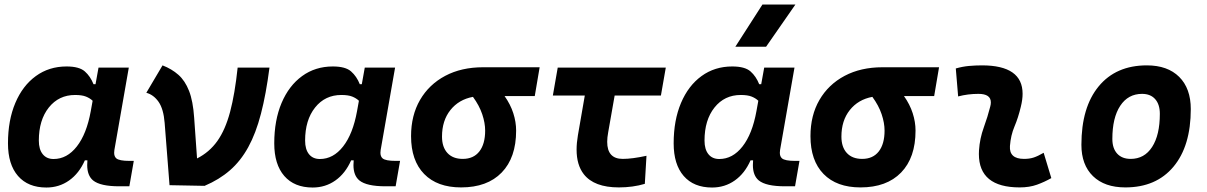

<svg xmlns="http://www.w3.org/2000/svg" viewBox="-20 -815 5313 845"><path d="M400.4 -444.3 413.6 -517.6H546.9L483.4 -154.8Q482.4 -148.4 482.4 -142.6Q482.4 -126.5 491.7 -118.2Q504.4 -106.9 550.3 -106.9H568.8L549.3 4.9H504.9Q421.4 4.9 389.6 -21Q363.8 -42.5 363.8 -88.4Q363.8 -98.1 364.7 -109.4H353.5Q328.1 -51.8 284.2 -20.8Q240.2 10.3 184.1 10.3Q103.5 10.3 59.3 -40.5Q15.1 -91.3 15.1 -184.1Q15.1 -285.6 47.4 -361.8Q79.6 -438 137.7 -480.2Q195.8 -522.5 272.9 -522.5Q328.6 -522.5 353.3 -500.7Q377.9 -479 391.6 -444.3ZM310.5 -397Q238.8 -397 194.8 -341.8Q150.9 -286.6 150.9 -196.3Q150.9 -157.7 168 -136.5Q185.1 -115.2 215.8 -115.2Q274.9 -115.2 318.1 -170.4Q361.3 -225.6 379.4 -325.7L387.7 -371.6Q376 -382.8 358.4 -389.9Q340.8 -397 310.5 -397Z M726.1 0 704.6 -274.4Q699.7 -335.4 678 -366.7Q656.2 -397.9 624 -406.7L695.3 -527.3Q735.8 -511.7 765.1 -485.8Q794.4 -460 812 -415Q829.6 -370.1 834.5 -296.9L847.2 -117.7Q901.4 -145 936.5 -194.3Q971.7 -243.7 992.7 -322.8Q1013.7 -401.9 1025.9 -517.6H1166Q1150.9 -400.4 1128.4 -314.2Q1106 -228 1072.5 -167.2Q1039.1 -106.4 991.9 -65.4Q944.8 -24.4 880.4 2.9Z M1572.3 -444.3 1585.4 -517.6H1718.8L1655.3 -154.8Q1654.3 -148.4 1654.3 -142.6Q1654.3 -126.5 1663.6 -118.2Q1676.3 -106.9 1722.2 -106.9H1740.7L1721.2 4.9H1676.8Q1593.3 4.9 1561.5 -21Q1535.6 -42.5 1535.6 -88.4Q1535.6 -98.1 1536.6 -109.4H1525.4Q1500 -51.8 1456.1 -20.8Q1412.1 10.3 1356 10.3Q1275.4 10.3 1231.2 -40.5Q1187 -91.3 1187 -184.1Q1187 -285.6 1219.2 -361.8Q1251.5 -438 1309.6 -480.2Q1367.7 -522.5 1444.8 -522.5Q1500.5 -522.5 1525.1 -500.7Q1549.8 -479 1563.5 -444.3ZM1482.4 -397Q1410.6 -397 1366.7 -341.8Q1322.8 -286.6 1322.8 -196.3Q1322.8 -157.7 1339.8 -136.5Q1356.9 -115.2 1387.7 -115.2Q1446.8 -115.2 1490 -170.4Q1533.2 -225.6 1551.3 -325.7L1559.6 -371.6Q1547.9 -382.8 1530.3 -389.9Q1512.7 -397 1482.4 -397Z M2009.3 9.8Q1904.3 9.8 1846.7 -49.3Q1789.1 -108.4 1789.1 -215.8Q1789.1 -307.1 1828.6 -375.2Q1868.2 -443.4 1939.5 -481.2Q2010.7 -519 2106 -519H2355L2333.5 -392.1H2200.7Q2226.6 -355.5 2239 -316.9Q2251.5 -278.3 2251.5 -240.2Q2251.5 -121.1 2188 -55.7Q2124.5 9.8 2009.3 9.8ZM2061.5 -388.7Q1999 -377 1962.2 -330.6Q1925.3 -284.2 1925.3 -213.9Q1925.3 -167.5 1949.2 -141.6Q1973.1 -115.7 2016.6 -115.7Q2064 -115.7 2089.6 -148.4Q2115.2 -181.2 2115.2 -240.2Q2115.2 -273.9 2102.3 -312.3Q2089.4 -350.6 2061.5 -388.7Z M2703.6 9.8Q2594.7 9.8 2549.3 -48.3Q2517.6 -88.9 2517.6 -156.7Q2517.6 -185.5 2523.4 -219.7L2553.7 -394.5H2413.1L2434.6 -517.6H2910.2L2888.7 -394.5H2685.1L2656.7 -232.9Q2652.3 -209.5 2652.3 -190.9Q2652.3 -115.7 2720.7 -115.7Q2762.7 -115.7 2825.2 -129.4L2817.9 -5.9Q2765.1 9.8 2703.6 9.8Z M3330.1 -444.3 3343.3 -517.6H3476.6L3413.1 -154.8Q3412.1 -148.4 3412.1 -142.6Q3412.1 -126.5 3421.4 -118.2Q3434.1 -106.9 3480 -106.9H3498.5L3479 4.9H3434.6Q3351.1 4.9 3319.3 -21Q3293.5 -42.5 3293.5 -88.4Q3293.5 -98.1 3294.4 -109.4H3283.2Q3257.8 -51.8 3213.9 -20.8Q3169.9 10.3 3113.8 10.3Q3033.2 10.3 2989 -40.5Q2944.8 -91.3 2944.8 -184.1Q2944.8 -285.6 2977.1 -361.8Q3009.3 -438 3067.4 -480.2Q3125.5 -522.5 3202.6 -522.5Q3258.3 -522.5 3283 -500.7Q3307.6 -479 3321.3 -444.3ZM3240.2 -397Q3168.5 -397 3124.5 -341.8Q3080.6 -286.6 3080.6 -196.3Q3080.6 -157.7 3097.7 -136.5Q3114.7 -115.2 3145.5 -115.2Q3204.6 -115.2 3247.8 -170.4Q3291 -225.6 3309.1 -325.7L3317.4 -371.6Q3305.7 -382.8 3288.1 -389.9Q3270.5 -397 3240.2 -397ZM3216.3 -609.4 3335.4 -794.9H3480.5L3351.6 -609.4Z M3767.1 9.8Q3662.1 9.8 3604.5 -49.3Q3546.9 -108.4 3546.9 -215.8Q3546.9 -307.1 3586.4 -375.2Q3626 -443.4 3697.3 -481.2Q3768.6 -519 3863.8 -519H4112.8L4091.3 -392.1H3958.5Q3984.4 -355.5 3996.8 -316.9Q4009.3 -278.3 4009.3 -240.2Q4009.3 -121.1 3945.8 -55.7Q3882.3 9.8 3767.1 9.8ZM3819.3 -388.7Q3756.8 -377 3720 -330.6Q3683.1 -284.2 3683.1 -213.9Q3683.1 -167.5 3707 -141.6Q3731 -115.7 3774.4 -115.7Q3821.8 -115.7 3847.4 -148.4Q3873 -181.2 3873 -240.2Q3873 -273.9 3860.1 -312.3Q3847.2 -350.6 3819.3 -388.7Z M4573.2 -142.6 4606.9 -31.2Q4577.1 -14.2 4543.9 -2.2Q4510.7 9.8 4467.8 9.8Q4288.1 9.8 4288.1 -137.2Q4288.1 -145 4288.6 -153.3Q4292 -205.6 4309.6 -253.9Q4327.1 -302.2 4337.9 -345.2Q4340.8 -355.5 4340.8 -364.3Q4340.8 -401.9 4286.1 -401.9Q4239.7 -401.9 4196.8 -390.6L4186.5 -513.7Q4215.3 -522 4244.1 -524.7Q4272.9 -527.3 4301.8 -527.3Q4480.5 -527.3 4480.5 -402.3Q4480.5 -376.5 4472.7 -345.2Q4461.4 -297.4 4444.8 -258.3Q4428.2 -219.2 4424.8 -172.4Q4420.9 -115.7 4486.8 -115.7Q4511.2 -115.7 4529.5 -121.8Q4547.9 -127.9 4573.2 -142.6Z M4932.6 9.8Q4841.3 9.8 4790.3 -39.8Q4739.3 -89.4 4739.3 -177.7Q4739.3 -342.8 4815.4 -435.1Q4891.6 -527.3 5027.3 -527.3Q5118.7 -527.3 5169.7 -476.6Q5220.7 -425.8 5220.7 -335Q5220.7 -172.4 5144.5 -81.3Q5068.4 9.8 4932.6 9.8ZM4956.1 -115.7Q5016.6 -115.7 5050.5 -168.2Q5084.5 -220.7 5084.5 -314Q5084.5 -355.5 5064 -378.7Q5043.5 -401.9 5006.3 -401.9Q4944.8 -401.9 4910.2 -349.4Q4875.5 -296.9 4875.5 -203.6Q4875.5 -162.1 4896.7 -138.9Q4918 -115.7 4956.1 -115.7Z"/></svg>

Font: CaskaydiaCove NFP
Style: Bold Italic
Weight: 700
Italic angle: -10°
Designer: Aaron Bell
Foundry: Saja Typeworks
Version: Version 2111.001; VTT 6.35;Nerd Fonts 3.1.1